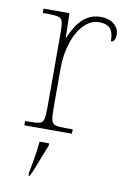

<svg xmlns="http://www.w3.org/2000/svg" viewBox="-87 -597 578 870"><g transform="rotate(10 202.5 -161.5)"><path d="M49 0V-20H71Q101 -20 115.5 -24Q130 -28 134 -44.5Q138 -61 138 -98V-442Q138 -477 134 -492.5Q130 -508 114 -512Q98 -516 61 -516H43V-536H162L165 -424H167Q179 -453 196.5 -480.5Q214 -508 241 -526Q268 -544 306 -544Q344 -544 367 -524.5Q390 -505 390 -476Q390 -463 385 -453Q380 -443 369 -443Q369 -472 361.5 -488.5Q354 -505 339 -512Q324 -519 301 -519Q272 -519 247 -500Q222 -481 204 -448Q186 -415 176 -372.5Q166 -330 166 -284V-98Q166 -61 170.5 -44.5Q175 -28 189 -24Q203 -20 233 -20H268V0ZM107 208Q112 183 116.5 157.5Q121 132 124.5 107.5Q128 83 130 61H174V71Q165 92 154.5 119.5Q144 147 133.5 174Q123 201 113 221H107Z"/></g></svg>

Font: Noto Serif Bengali Thin
Style: Regular
Weight: 250
Version: Version 2.003